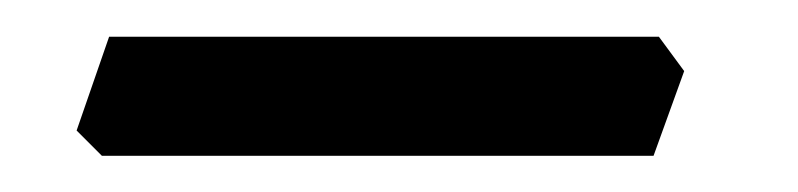

<svg xmlns="http://www.w3.org/2000/svg" viewBox="-20 -309 432 104"><path d="M334 -224.6H35.2L21.5 -238.3L39.1 -289.1H336.9L350.6 -270.5Z"/></svg>

Font: Kelvinch
Style: Regular
Weight: 400
Designer: Paul James MIller
Foundry: High-Logic / Made with FontCreator
Version: Version 3.30 September 23, 2016